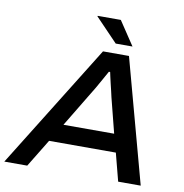

<svg xmlns="http://www.w3.org/2000/svg" viewBox="-119 -960 1007 1048"><g transform="rotate(10 385.0 -436.0)"><path d="M-26 0 400 -686H544L730 0H605L565 -154H195L101 0ZM257 -254H538L489 -447Q486 -461 481.5 -480Q477 -499 472 -519.5Q467 -540 463.5 -556.5Q460 -573 458 -582H451Q439 -561 424.5 -534.5Q410 -508 396 -484Q382 -460 373 -446ZM461 -740 337 -869 338 -872H466L554 -740Z"/></g></svg>

Font: Archivo SemiExpanded Medium
Style: Italic
Weight: 500
Width: 6
Italic angle: -10°
Designer: Hector Gatti
Foundry: Omnibus-Type
Version: Version 2.001